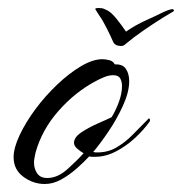

<svg xmlns="http://www.w3.org/2000/svg" viewBox="-20 -456 455 480"><path d="M92 4Q63 4 38.5 -14Q14 -32 14 -63Q14 -86 29 -118Q44 -150 68.5 -183Q93 -216 123 -244.5Q153 -273 182.5 -290.5Q212 -308 236 -308Q244 -308 253.5 -305.5Q263 -303 267 -295Q287 -296 295 -283.5Q303 -271 303 -253Q303 -226 287.5 -192Q272 -158 251 -127Q230 -96 213 -76L219 -75Q248 -74 270.5 -87Q293 -100 312.5 -120Q332 -140 350 -158L352 -160Q355 -160 355 -155Q355 -153 354 -152Q340 -132 318 -111.5Q296 -91 270 -77.5Q244 -64 218 -64Q214 -64 210.5 -64Q207 -64 203 -65Q190 -51 172 -35Q154 -19 133.5 -7.5Q113 4 92 4ZM98 -11Q124 -11 148.5 -33Q173 -55 189 -73Q183 -76 174 -83.5Q165 -91 165 -99Q165 -113 184 -125.5Q203 -138 226 -148Q249 -158 259 -163Q269 -179 277 -200.5Q285 -222 285 -241Q285 -252 280.5 -260Q276 -268 263 -268Q252 -268 240 -263Q228 -258 219 -253Q168 -226 126.5 -179Q85 -132 69 -75Q68 -69 66.5 -62.5Q65 -56 65 -50Q65 -34 73 -22.5Q81 -11 98 -11ZM283 -341Q268 -341 263 -351Q258 -363 247.5 -384Q237 -405 229 -416Q226 -421 222 -427Q218 -433 218 -434Q220 -436 225 -436Q229 -436 234 -435.5Q239 -435 244 -432Q256 -428 270.5 -410Q285 -392 295 -377Q318 -393 344.5 -405Q371 -417 385 -424Q393 -428 400 -430.5Q407 -433 410 -433Q415 -433 415 -429Q415 -428 406 -423Q397 -418 386 -411Q362 -396 337.5 -379Q313 -362 294 -346Q289 -341 283 -341Z"/></svg>

Font: Caramel
Style: Regular
Weight: 400
Designer: Robert E. Leuschke
Foundry: Robert E. Leuschke
Version: Version 1.010